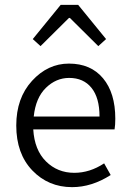

<svg xmlns="http://www.w3.org/2000/svg" viewBox="-20 -759 532 791"><path d="M264 -685 147 -569 115 -598 230 -739H302L417 -598L385 -569L268 -685ZM455 -270Q455 -244 452 -226H117Q122 -141 169.5 -94Q217 -47 286 -47Q350 -47 409 -86L436 -38Q358 12 277 12Q179 12 113 -57Q47 -126 47 -242Q47 -355 112 -426Q177 -497 264 -497Q354 -497 404.5 -436.5Q455 -376 455 -270ZM119 -279H390Q390 -356 357 -397Q324 -438 265 -438Q211 -438 169 -397Q127 -356 119 -279Z"/></svg>

Font: Assistant
Style: Regular
Weight: 400
Designer: Hebrew By Ben Nathan, Latin by Paul Hunt
Version: Version 2.001;PS 002.001;hotconv 1.0.88;makeotf.lib2.5.64775